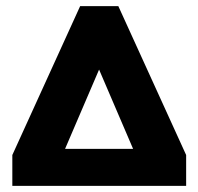

<svg xmlns="http://www.w3.org/2000/svg" viewBox="-20 -603 644 623"><path d="M20 0V-100L240 -583H364L584 -100V0ZM174 -80 118 -120H482L429 -80L248 -502H355Z"/></svg>

Font: Rokkitt Black
Style: Regular
Weight: 900
Designer: Vernon Adams
Foundry: Vernon Adams
Version: Version 3.103